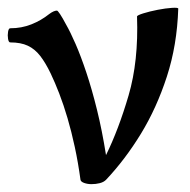

<svg xmlns="http://www.w3.org/2000/svg" viewBox="-20 -458 485 489"><path d="M213 11Q203 11 194.5 8Q186 5 185 0Q179 -44 170.5 -83.5Q162 -123 152 -157Q142 -191 131 -219.5Q120 -248 109 -271Q96 -298 82.5 -315.5Q69 -333 51 -341.5Q33 -350 6 -350Q2 -350 0.5 -359Q-1 -368 0.5 -377Q2 -386 6 -386Q35 -386 60 -396Q85 -406 105 -422Q117 -431 125 -431Q127 -431 133 -422Q139 -413 148 -396Q159 -377 172.5 -346Q186 -315 200 -273Q214 -231 227 -178.5Q240 -126 250 -63Q282 -128 307.5 -215Q333 -302 329 -416Q329 -419 345 -424Q361 -429 381.5 -433Q402 -437 418 -438Q434 -439 434 -436Q431 -343 405 -263Q379 -183 339 -117.5Q299 -52 250 0Q244 6 234 8.5Q224 11 213 11Z"/></svg>

Font: Junicode VF
Style: Regular
Weight: 400
Designer: Peter S. Baker
Version: Version 2.213